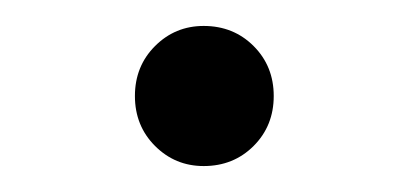

<svg xmlns="http://www.w3.org/2000/svg" viewBox="-20 -395 315 148"><path d="M84 -321Q84 -344 99.5 -359.5Q115 -375 137 -375Q160 -375 175.5 -359.5Q191 -344 191 -321Q191 -298 175.5 -282.5Q160 -267 137 -267Q115 -267 99.5 -282.5Q84 -298 84 -321Z"/></svg>

Font: Bellota Text Light
Style: Regular
Weight: 300
Designer: Kemie Guaida
Foundry: Kemie Guaida
Version: Version 4.001